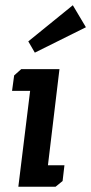

<svg xmlns="http://www.w3.org/2000/svg" viewBox="-20 -713 348 733"><path d="M34 -425 61 -449H207L163 -82H226L219 -22L192 0H50L95 -366H26ZM113 -512 88 -555 258 -693 308 -609Z"/></svg>

Font: Zilla Slab SemiBold
Style: Regular
Weight: 600
Designer: Typotheque.com
Foundry: Typotheque type foundry
Version: Version 1.0; 2017